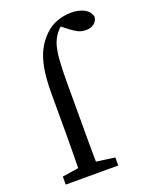

<svg xmlns="http://www.w3.org/2000/svg" viewBox="-141 -825 706 900"><g transform="rotate(-20 212.0 -374.5)"><path d="M28 0V-40L137 -57H169L290 -40V0ZM108 0Q109 -35 109.5 -70.5Q110 -106 110.5 -141.5Q111 -177 111 -212V-426Q111 -497 120 -547.5Q129 -598 147.5 -634Q166 -670 194 -697Q221 -724 256 -736.5Q291 -749 327 -749Q363 -749 390 -735.5Q417 -722 424 -694Q423 -675 407.5 -661.5Q392 -648 365 -648Q344 -648 327 -656.5Q310 -665 289 -681L244 -717L249 -721H283L288 -718Q275 -714 266 -708.5Q257 -703 248 -694Q227 -671 216 -642Q205 -613 201 -565.5Q197 -518 197 -441V-212Q197 -177 197 -141.5Q197 -106 197.5 -70.5Q198 -35 199 0Z"/></g></svg>

Font: Source Serif 4 18pt
Style: Regular
Weight: 400
Designer: Frank Grießhammer
Foundry: Adobe Systems Incorporated
Version: Version 4.004;hotconv 1.0.116;makeotfexe 2.5.65601